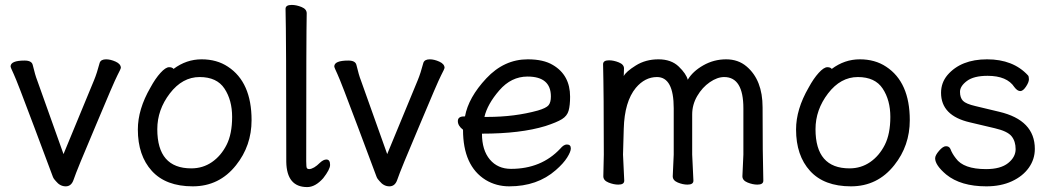

<svg xmlns="http://www.w3.org/2000/svg" viewBox="-20 -733 4276 780"><path d="M207 3Q198 -6 194.5 -15.5Q191 -25 120 -214.5Q49 -404 36 -431.5Q23 -459 23 -463Q23 -487 80 -487Q109 -487 113 -469Q123 -427 131 -407L238 -107L362 -407Q374 -436 385 -478Q390 -492 411 -492Q429 -492 450 -482.5Q471 -473 471 -457Q471 -454 457 -427Q443 -400 369 -223Q292 -42 279 -3Q270 24 247 24Q224 24 207 3Z M757 -49Q804 -49 841 -74.5Q878 -100 900.5 -144.5Q923 -189 923 -258Q923 -326 892 -373Q861 -420 791 -420Q721 -420 670 -353.5Q619 -287 619 -208Q619 -49 757 -49ZM763 24Q654 24 597 -38.5Q540 -101 540 -207Q540 -289 591 -377Q611 -414 632 -437Q653 -460 667 -460Q680 -460 685 -453Q737 -492 799 -492Q861 -492 906 -462Q1002 -399 1002 -245Q1002 -141 939 -62Q871 24 763 24Z M1228 27Q1145 27 1143 -75Q1143 -590 1140 -697Q1140 -713 1165 -713Q1184 -713 1205 -704.5Q1226 -696 1226 -679Q1224 -590 1224 -78Q1224 -53 1227 -49.5Q1230 -46 1236 -46Q1255 -47 1280 -72Q1294 -85 1306 -85Q1321 -85 1321 -63Q1321 -45 1293 -9Q1261 27 1228 27Z M1522 3Q1513 -6 1509.5 -15.5Q1506 -25 1435 -214.5Q1364 -404 1351 -431.5Q1338 -459 1338 -463Q1338 -487 1395 -487Q1424 -487 1428 -469Q1438 -427 1446 -407L1553 -107L1677 -407Q1689 -436 1700 -478Q1705 -492 1726 -492Q1744 -492 1765 -482.5Q1786 -473 1786 -457Q1786 -454 1772 -427Q1758 -400 1684 -223Q1607 -42 1594 -3Q1585 24 1562 24Q1539 24 1522 3Z M1960 -258Q2071 -258 2165 -284Q2199 -294 2208.5 -305.5Q2218 -317 2218 -341Q2218 -422 2123 -422Q2057 -422 2008.5 -366Q1960 -310 1948 -258ZM2049 24Q1996 24 1953 -2Q1861 -59 1861 -206Q1840 -222 1840 -241Q1840 -260 1865 -260H1869Q1883 -337 1955.5 -414.5Q2028 -492 2124 -492Q2188 -492 2226 -469Q2296 -428 2296 -340Q2296 -305 2290 -283.5Q2284 -262 2263 -249Q2242 -236 2196 -221Q2095 -190 1938 -190Q1938 -123 1970 -85Q2002 -47 2056 -47Q2179 -47 2256 -129Q2270 -146 2283 -146Q2299 -146 2299 -130Q2299 -117 2284 -93Q2269 -69 2238 -42Q2163 24 2049 24Z M3057 17Q3038 17 3017 8.5Q2996 0 2996 -17L3000 -105V-293Q3000 -420 2922 -420Q2894 -420 2863.5 -399Q2833 -378 2812.5 -343Q2792 -308 2792 -268V-105L2797 1Q2797 17 2773 17Q2754 17 2733.5 8.5Q2713 0 2713 -17L2717 -105V-293Q2717 -420 2649 -420Q2600 -420 2563 -376Q2517 -320 2514 -210L2511 -105L2516 1Q2516 17 2492 17Q2473 17 2452 8.5Q2431 0 2431 -17L2433 -105Q2433 -356 2430 -472Q2430 -488 2454 -488Q2473 -488 2494 -479.5Q2515 -471 2515 -455L2514 -424Q2523 -442 2563 -467Q2603 -492 2655 -492Q2707 -492 2737.5 -462.5Q2768 -433 2774 -409Q2794 -443 2837 -467.5Q2880 -492 2930 -492Q2979 -492 3013 -463Q3078 -408 3078 -297Q3078 -105 3081 1Q3081 17 3057 17Z M3431 -49Q3478 -49 3515 -74.5Q3552 -100 3574.5 -144.5Q3597 -189 3597 -258Q3597 -326 3566 -373Q3535 -420 3465 -420Q3395 -420 3344 -353.5Q3293 -287 3293 -208Q3293 -49 3431 -49ZM3437 24Q3328 24 3271 -38.5Q3214 -101 3214 -207Q3214 -289 3265 -377Q3285 -414 3306 -437Q3327 -460 3341 -460Q3354 -460 3359 -453Q3411 -492 3473 -492Q3535 -492 3580 -462Q3676 -399 3676 -245Q3676 -141 3613 -62Q3545 24 3437 24Z M3987 24Q3883 24 3824 -24Q3779 -62 3779 -90Q3779 -102 3795 -120.5Q3811 -139 3823 -139Q3836 -139 3841 -128Q3848 -109 3863 -90Q3894 -46 3986 -46Q4045 -46 4075.5 -70.5Q4106 -95 4106 -127Q4106 -159 4089.5 -179.5Q4073 -200 4021.5 -212Q3970 -224 3920 -236Q3803 -263 3803 -356Q3803 -397 3829 -428Q3884 -492 3990 -492Q4096 -492 4156 -427Q4160 -423 4160 -411Q4160 -399 4148 -381Q4136 -363 4125 -363Q4113 -363 4101 -379Q4071 -425 3992 -425Q3936 -425 3908 -404Q3880 -383 3880 -360Q3880 -336 3892 -323.5Q3904 -311 3943 -302L4039 -279Q4184 -245 4184 -128Q4184 -86 4159.5 -51.5Q4135 -17 4090.5 3.5Q4046 24 3987 24Z"/></svg>

Font: linja waso lili
Style: Bold
Weight: 400
Designer: Fontworks Inc.
Version: Version 1.000;August 6, 2022;FontCreator 14.0.0.2814 64-bit